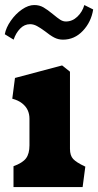

<svg xmlns="http://www.w3.org/2000/svg" viewBox="-30 -762 400 782"><path d="M90 -170V-278.5Q90 -297.5 82.8 -313.2Q75.5 -329 60 -341.2Q44.5 -353.5 20 -360L31 -444.5L223 -495.5L255 -470V-155.5Q255 -128.5 268 -114.5Q281 -100.5 315 -84.5L317.5 -83.5L306.5 0H25V-85Q62 -98.5 76 -117.2Q90 -136 90 -170ZM153.5 -634.5Q134.5 -648.5 120.5 -656Q106.5 -663.5 92.5 -663.5Q69.5 -663.5 52 -645.5Q34.5 -627.5 25.5 -600.5L-10.5 -622.5Q-5.5 -649.5 14 -677.5Q33.5 -705.5 59.5 -723.5Q85.5 -741.5 109.5 -741.5Q130.5 -741.5 147 -732Q163.5 -722.5 186.5 -703.5Q204.5 -688.5 215.5 -681.5Q226.5 -674.5 238.5 -674.5Q264.5 -674.5 285 -694Q305.5 -713.5 313.5 -741.5L349.5 -723.5Q341.5 -672.5 307.5 -636.5Q273.5 -600.5 226.5 -600.5Q207.5 -600.5 191 -609Q174.5 -617.5 153.5 -634.5Z"/></svg>

Font: TMT Limkin
Style: Regular
Weight: 400
Designer: Gabriel Drozdov
Version: Version 1.000;Glyphs 3.1.2 (3151)